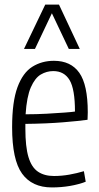

<svg xmlns="http://www.w3.org/2000/svg" viewBox="-20 -810 432 840"><path d="M207 10Q120 10 76.5 -50.5Q33 -111 33 -253Q33 -365 56.5 -428.5Q80 -492 121.5 -518Q163 -544 216 -544Q290 -544 327 -491.5Q364 -439 364 -319Q364 -313 363.5 -302Q363 -291 363 -286Q329 -281 256.5 -275Q184 -269 91 -268Q91 -258 91 -247Q91 -168 104.5 -123Q118 -78 146 -59Q174 -40 216 -40Q250 -40 283.5 -46Q317 -52 347 -61L355 -15Q324 -3 286 3.5Q248 10 207 10ZM92 -310Q140 -310 184.5 -312.5Q229 -315 262.5 -317.5Q296 -320 308 -322Q308 -420 284.5 -459.5Q261 -499 213 -499Q184 -499 158.5 -484Q133 -469 115 -428Q97 -387 92 -310ZM85 -596 178 -790H238L329 -596H281L207 -752L133 -596Z"/></svg>

Font: Georama SemiCondensed Light
Style: Regular
Weight: 300
Width: 4
Designer: Jean-Baptiste Levee
Foundry: Production Type
Version: Version 1.000